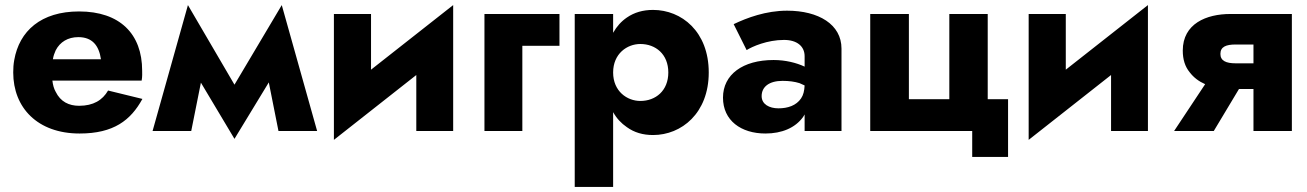

<svg xmlns="http://www.w3.org/2000/svg" viewBox="-20 -515 5141 755"><path d="M405 -159C383 -121 347 -99 291 -99C251 -99 218 -115 199 -154C192 -166 188 -181 186 -198H537C540 -214 539 -229 539 -237C539 -382 451 -470 291 -470C141 -470 56 -393 36 -279C33 -263 32 -247 32 -230C32 -92 127 10 293 10C427 10 494 -42 540 -126ZM188 -282C190 -295 194 -306 199 -317C216 -350 247 -369 288 -369C342 -369 369 -337 377 -282Z M1075 0H1227L1088 -495L902 -182L719 -495L580 0H732L770 -190L902 31L1037 -191Z M1439 -460H1293V35L1617 -220V0H1762V-495L1439 -241Z M1885 -460V0H2034V-335H2180V-460Z M2391 220V-74C2405 -49 2423 -30 2445 -15C2474 6 2508 16 2548 16C2660 16 2767 -70 2767 -230C2767 -391 2660 -476 2548 -476C2508 -476 2474 -466 2445 -446C2423 -431 2405 -411 2391 -386V-460H2240V220ZM2608 -230C2608 -158 2558 -118 2498 -118C2446 -118 2391 -156 2391 -230C2391 -304 2446 -342 2498 -342C2558 -342 2608 -302 2608 -230Z M2916 -318C2938 -332 2997 -358 3063 -358C3114 -358 3144 -333 3144 -294V-252C3144 -252 3144 -252 3144 -253C3112 -268 3069 -279 3022 -279C2901 -279 2823 -222 2823 -131C2823 -41 2894 10 2990 10C3054 10 3107 -12 3138 -55C3140 -58 3142 -61 3144 -65V0H3289V-324C3289 -419 3199 -473 3075 -473C2992 -473 2917 -445 2865 -420ZM2975 -137C2975 -174 3005 -197 3057 -197C3083 -197 3105 -194 3124 -188C3131 -185 3137 -182 3144 -179C3143 -158 3139 -141 3130 -128C3111 -100 3078 -89 3041 -89C3005 -89 2975 -105 2975 -137Z M3864 -125V-460H3713V-125H3554V-460H3402V0H3803V102H3944V-125Z M4171 -460H4025V35L4349 -220V0H4494V-495L4171 -241Z M4753 0 4852 -165H4909V0H5060V-460H4818C4724 -460 4631 -422 4631 -316C4631 -281 4640 -253 4658 -231C4674 -210 4694 -195 4719 -184L4597 0ZM4909 -266H4839C4801 -266 4779 -276 4779 -303C4779 -331 4801 -340 4839 -340H4909Z"/></svg>

Font: Jost
Style: Bold
Weight: 700
Version: Version 3.710